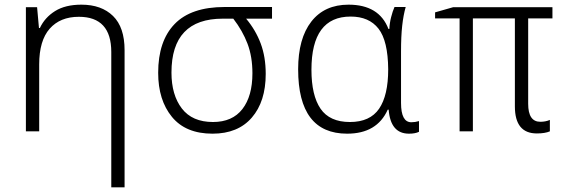

<svg xmlns="http://www.w3.org/2000/svg" viewBox="-20 -563 2440 823"><path d="M514 240V-348Q514 -446 464.5 -494.5Q415 -543 329 -543Q260 -543 216 -515.5Q172 -488 151 -443H147L139 -532H91V0H148V-287Q148 -389 193 -440Q238 -491 318 -491Q457 -491 457 -340V240Z M1119 -246Q1119 -319 1097.5 -376.5Q1076 -434 1035 -483H1146V-533H943Q799 -533 728.5 -460Q658 -387 658 -251Q658 -134 717 -62Q776 10 891 10Q1000 10 1059.5 -59Q1119 -128 1119 -246ZM715 -252Q715 -483 935 -483H980Q1020 -431 1041 -375.5Q1062 -320 1062 -249Q1062 -151 1019 -95.5Q976 -40 893 -40Q804 -40 759.5 -98Q715 -156 715 -252Z M1642 -93H1646Q1654 10 1733 10Q1760 10 1776 2V-44Q1760 -39 1743 -39Q1699 -39 1699 -122V-343Q1699 -407 1704 -452.5Q1709 -498 1719 -533H1671Q1663 -515 1656.5 -489.5Q1650 -464 1649 -439H1645Q1605 -543 1474 -543Q1371 -543 1314.5 -470.5Q1258 -398 1258 -266Q1258 10 1468 10Q1596 10 1642 -93ZM1480 -40Q1393 -40 1354 -97Q1315 -154 1315 -264Q1315 -492 1483 -492Q1562 -492 1602.5 -440Q1643 -388 1644 -266Q1644 -154 1605 -97Q1566 -40 1480 -40Z M2337 0V-49Q2319 -41 2296 -41Q2244 -41 2244 -118V-484H2348V-532H1922L1845 -510V-484H1950V0H2007V-484H2187V-107Q2187 9 2281 9Q2316 9 2337 0Z"/></svg>

Font: Noto Sans Mono UI Light
Style: Regular
Weight: 300
Designer: Monotype Design team
Foundry: Monotype Imaging Inc.
Version: 1.000